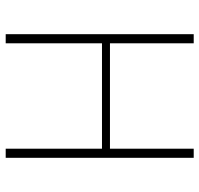

<svg xmlns="http://www.w3.org/2000/svg" viewBox="-33 -667 700 674"><g transform="rotate(90 317.0 -330.0)"><path d="M100 0V-660H132V-366H502V-660H534V0H502V-338H132V0Z"/></g></svg>

Font: Source Sans 3 Variable
Style: Regular
Weight: 200
Designer: Paul D. Hunt
Foundry: Adobe Systems Incorporated
Version: Version 3.026